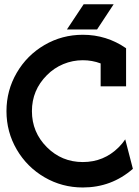

<svg xmlns="http://www.w3.org/2000/svg" viewBox="-20 -832 642 884"><path d="M365.2 -812.5H503.4L426.8 -696.3H288.1ZM556.6 -190.4 591.8 -54.7Q493.2 31.2 361.3 31.2Q265.6 31.2 184.8 -15.9Q104 -63 56.9 -143.8Q9.8 -224.6 9.8 -320.3Q9.8 -415.5 56.9 -496.6Q104 -577.6 184.8 -624.8Q265.6 -671.9 361.3 -671.9Q470.7 -671.9 560.5 -609.9V-434.6H443.4V-540Q404.3 -554.7 361.3 -554.7Q314.5 -554.7 271.5 -536.9Q228.5 -519 195.8 -485.8Q127 -417 127 -320.3Q127 -223.1 195.8 -154.3Q264.2 -85.9 361.3 -85.9Q458.5 -85.9 526.9 -154.3Q543.9 -171.4 556.6 -190.4Z"/></svg>

Font: Sangha Kali
Style: Regular
Weight: 400
Designer: Seslavinskaya Anna
Foundry: Popkern
Version: Version 2.000;PS 002.000;hotconv 1.0.88;makeotf.lib2.5.64775